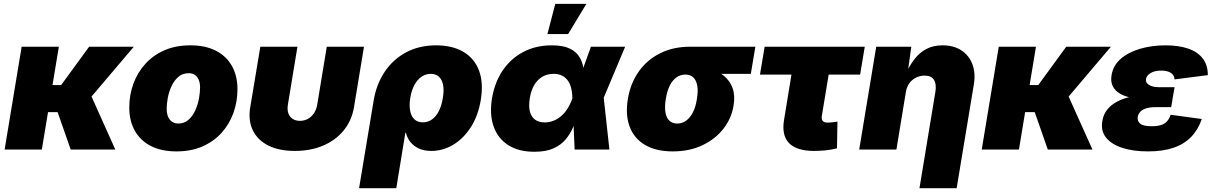

<svg xmlns="http://www.w3.org/2000/svg" viewBox="-20 -789 6404 1013"><path d="M290.5 -542.5 200.7 0H4.4L94.2 -542.5ZM686 -542.5 393.1 -197.3H194.3L215.8 -340.3H302.7L450.2 -542.5ZM353 0 281.2 -205.1 460.4 -285.2 588.4 0Z M911.6 9.8Q831.5 9.8 775.9 -18.8Q720.2 -47.4 691.2 -99.4Q662.1 -151.4 662.1 -221.2Q662.1 -288.1 683.8 -347.4Q705.6 -406.7 747.1 -452.4Q788.6 -498 848.1 -523.9Q907.7 -549.8 984.4 -549.8Q1064 -549.8 1119.4 -521.2Q1174.8 -492.7 1203.9 -440.4Q1232.9 -388.2 1232.9 -318.4Q1232.9 -252.9 1211.7 -193.6Q1190.4 -134.3 1149.4 -88.6Q1108.4 -43 1048.6 -16.6Q988.8 9.8 911.6 9.8ZM920.4 -137.2Q952.1 -137.2 974.6 -157Q997.1 -176.8 1010.5 -207Q1023.9 -237.3 1029.8 -269.8Q1035.6 -302.2 1035.6 -327.1Q1035.6 -352.1 1028.1 -368.9Q1020.5 -385.7 1007.1 -394.3Q993.7 -402.8 975.6 -402.8Q943.4 -402.8 920.9 -383.3Q898.4 -363.8 884.8 -334Q871.1 -304.2 865.2 -272.2Q859.4 -240.2 859.4 -215.3Q859.4 -177.2 876.2 -157.2Q893.1 -137.2 920.4 -137.2Z M1535.6 7.3Q1452.6 7.3 1396 -21Q1339.4 -49.3 1314 -101.3Q1288.6 -153.3 1300.3 -223.6L1353.5 -542.5H1549.3L1499 -237.3Q1494.6 -210.9 1501.2 -191.7Q1507.8 -172.4 1523.9 -161.9Q1540 -151.4 1562.5 -151.4Q1585.4 -151.4 1604.5 -161.9Q1623.5 -172.4 1636.5 -191.7Q1649.4 -210.9 1653.8 -237.3L1704.1 -542.5H1900.4L1847.7 -223.6Q1835.9 -153.3 1793.7 -101.3Q1751.5 -49.3 1685.3 -21Q1619.1 7.3 1535.6 7.3Z M1874.5 204.1 1950.7 -254.4Q1964.8 -342.8 2009 -409.2Q2053.2 -475.6 2122.3 -512.7Q2191.4 -549.8 2281.2 -549.8Q2365.7 -549.8 2423.8 -516.1Q2481.9 -482.4 2506.8 -418Q2531.7 -353.5 2516.6 -261.2Q2502.4 -176.3 2462.9 -116Q2423.3 -55.7 2369.4 -24.2Q2315.4 7.3 2255.9 7.3Q2218.3 7.3 2190.7 -5.1Q2163.1 -17.6 2145.8 -39.1Q2128.4 -60.5 2121.6 -88.4H2118.7L2070.8 204.1ZM2210.9 -143.6Q2237.8 -143.6 2259.3 -158.9Q2280.8 -174.3 2295.4 -203.1Q2310.1 -231.9 2316.4 -272Q2323.2 -312 2317.9 -340.3Q2312.5 -368.7 2296.1 -384Q2279.8 -399.4 2252.9 -399.4Q2226.1 -399.4 2203.9 -384Q2181.6 -368.7 2166.3 -340.3Q2150.9 -312 2144.5 -272Q2138.2 -232.9 2144 -203.9Q2149.9 -174.8 2166.7 -159.2Q2183.6 -143.6 2210.9 -143.6Z M2799.3 11.7Q2716.8 11.7 2662.1 -22.9Q2607.4 -57.6 2584.7 -120.8Q2562 -184.1 2575.7 -270Q2590.3 -356 2633.3 -418.7Q2676.3 -481.4 2742.2 -515.6Q2808.1 -549.8 2891.1 -549.8Q2950.7 -549.8 2985.1 -533.2Q3019.5 -516.6 3036.1 -490Q3052.7 -463.4 3057.6 -432.4Q3062.5 -401.4 3063 -372.6H3120.1L3165 -275.9L3195.3 0H3011.7L3000 -272.5Q2999 -305.7 2991.9 -329.6Q2984.9 -353.5 2972.2 -368.7Q2959.5 -383.8 2941.7 -391.6Q2923.8 -399.4 2900.9 -399.4Q2867.2 -399.4 2841.6 -384.3Q2815.9 -369.1 2799.1 -341.1Q2782.2 -313 2775.4 -272Q2768.6 -231 2775.4 -202.1Q2782.2 -173.3 2802.2 -158.2Q2822.3 -143.1 2854.5 -143.1Q2878.4 -143.1 2900.1 -151.9Q2921.9 -160.6 2940.7 -176.5Q2959.5 -192.4 2974.4 -216.1Q2989.3 -239.7 2999.5 -269.5L3097.7 -542.5H3278.3L3163.6 -269.5L3087.4 -177.7H3026.9Q3016.6 -148.4 3002.7 -115.7Q2988.8 -83 2964.8 -54Q2940.9 -24.9 2901.1 -6.6Q2861.3 11.7 2799.3 11.7ZM2868.2 -609.4 2909.7 -768.6H3073.7L2977.5 -609.4Z M3529.3 9.8Q3441.4 9.8 3383.5 -24.2Q3325.7 -58.1 3302.2 -120.4Q3278.8 -182.6 3292.5 -266.1Q3306.2 -349.6 3350.1 -411.6Q3394 -473.6 3463.1 -508.1Q3532.2 -542.5 3620.6 -542.5H3965.3L3941.4 -399.4H3703.6L3595.7 -395.5Q3570.3 -395.5 3549.3 -380.9Q3528.3 -366.2 3513.9 -337.6Q3499.5 -309.1 3492.7 -266.1Q3485.8 -224.1 3491 -195.3Q3496.1 -166.5 3512 -151.9Q3527.8 -137.2 3553.7 -137.2Q3578.6 -137.2 3599.4 -151.9Q3620.1 -166.5 3635.3 -195.3Q3650.4 -224.1 3656.7 -266.1Q3664.1 -309.1 3658.7 -337.6Q3653.3 -366.2 3637.5 -380.9Q3621.6 -395.5 3596.2 -395.5L3604.5 -443.8Q3666 -443.8 3715.6 -430.4Q3765.1 -417 3798.1 -390.1Q3831.1 -363.3 3845.2 -323.7Q3859.4 -284.2 3850.1 -231Q3839.4 -164.6 3796.9 -109.9Q3754.4 -55.2 3686 -22.7Q3617.7 9.8 3529.3 9.8Z M4275.4 7.3Q4182.6 7.3 4142.8 -34.2Q4103 -75.7 4116.7 -156.7L4155.8 -395.5H3989.7L4014.2 -542.5H4542.5L4518.1 -395.5H4352.1L4315.9 -176.8Q4313.5 -159.2 4320.8 -150.6Q4328.1 -142.1 4348.1 -142.1Q4357.9 -142.1 4374.8 -144Q4391.6 -146 4398.4 -147.5L4396 -6.3Q4361.8 2 4331.8 4.6Q4301.8 7.3 4275.4 7.3Z M4759.3 -302.7 4709.5 0H4513.2L4603 -542.5H4788.1L4768.6 -402.8L4760.3 -403.3Q4780.3 -445.3 4805.9 -478.3Q4831.5 -511.2 4867.4 -530.5Q4903.3 -549.8 4953.1 -549.8Q5011.7 -549.8 5052 -523.4Q5092.3 -497.1 5110.1 -450.7Q5127.9 -404.3 5118.2 -344.2L5027.3 204.1H4831.1L4915 -303.7Q4921.9 -344.2 4908 -367.2Q4894 -390.1 4857.9 -390.1Q4834 -390.1 4813 -379.6Q4792 -369.1 4777.8 -349.9Q4763.7 -330.6 4759.3 -302.7Z M5445.8 -542.5 5356 0H5159.7L5249.5 -542.5ZM5841.3 -542.5 5548.3 -197.3H5349.6L5371.1 -340.3H5458L5605.5 -542.5ZM5508.3 0 5436.5 -205.1 5615.7 -285.2 5743.7 0Z M6036.6 9.8Q5960.4 9.8 5903.1 -8.3Q5845.7 -26.4 5816.4 -62Q5787.1 -97.7 5795.9 -149.9Q5801.3 -185.1 5821.8 -210.7Q5842.3 -236.3 5874.8 -253.4Q5907.2 -270.5 5950 -279.1Q5992.7 -287.6 6043 -287.6H6169.9L6159.2 -223.6H6075.7Q6047.9 -223.6 6027.8 -217.5Q6007.8 -211.4 5996.6 -199.7Q5985.4 -188 5982.9 -171.9Q5979.5 -149.9 5995.8 -136.5Q6012.2 -123 6057.1 -123Q6086.4 -123 6106 -129.4Q6125.5 -135.7 6137.5 -149.2Q6149.4 -162.6 6156.2 -183.6L6320.8 -161.1Q6301.3 -104.5 6264.4 -66.4Q6227.5 -28.3 6171.1 -9.3Q6114.7 9.8 6036.6 9.8ZM6040 -265.1Q5993.2 -265.1 5954.6 -272.2Q5916 -279.3 5889.4 -294.7Q5862.8 -310.1 5850.8 -334.5Q5838.9 -358.9 5844.7 -393.1Q5853 -443.8 5893.3 -478.8Q5933.6 -513.7 5995.4 -531.7Q6057.1 -549.8 6129.4 -549.8Q6198.7 -549.8 6248.8 -532.7Q6298.8 -515.6 6325.7 -480.7Q6352.5 -445.8 6352.5 -392.6L6176.8 -370.1Q6176.3 -391.6 6158.2 -404.1Q6140.1 -416.5 6106.9 -416.5Q6070.8 -416.5 6049.8 -403.1Q6028.8 -389.6 6026.4 -372.6Q6022.9 -353.5 6041.7 -341.3Q6060.5 -329.1 6093.3 -329.1H6177.2L6166 -265.1Z"/></svg>

Font: Inter 16pt Black
Style: Italic
Weight: 900
Italic angle: -9.3988°
Version: Version 4.001;git-66647c0bb